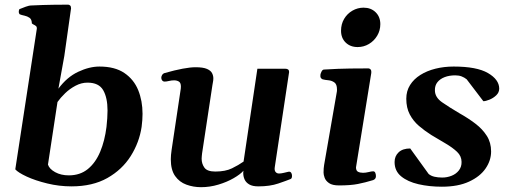

<svg xmlns="http://www.w3.org/2000/svg" viewBox="-20 -775 2147 809"><path d="M44.4 -61.5 135.3 -654.8Q135.7 -661.6 131.8 -665Q127.9 -668.5 123 -670.7Q118.2 -672.9 114.3 -676.3Q113.8 -693.4 104.5 -700Q95.2 -706.5 83.3 -709Q71.3 -711.4 63 -714.8Q59.6 -718.3 59.1 -723.9Q58.6 -729.5 61.5 -736.3Q74.2 -741.2 88.1 -746.6Q102.1 -752 113.3 -752Q163.1 -754.4 204.3 -754.9Q245.6 -755.4 267.1 -755.4Q271 -755.4 275.1 -752.2Q279.3 -749 279.3 -740.7Q279.3 -739.7 279.3 -738.5Q279.3 -737.3 278.8 -735.8L251 -539.1L226.1 -401.4Q262.2 -450.2 309.3 -472.4Q356.4 -494.6 398.9 -494.6Q463.9 -494.6 503.9 -467.5Q543.9 -440.4 562.3 -395.3Q580.6 -350.1 580.6 -295.4Q580.6 -270 576.7 -240.2Q566.9 -174.8 530.8 -117.4Q494.6 -60.1 432.4 -24.9Q370.1 10.3 281.2 10.3Q229 10.3 179 -2Q128.9 -14.2 92.5 -31Q56.2 -47.9 44.4 -61.5ZM222.2 -345.2 182.1 -81.5Q188 -63 212.4 -49.6Q236.8 -36.1 270 -36.1Q317.4 -36.1 350.1 -62.7Q382.8 -89.4 402.1 -135.5Q421.4 -181.6 428.7 -240.2Q430.7 -258.8 431.9 -276.1Q433.1 -293.5 433.1 -309.1Q433.1 -363.3 414.8 -395Q396.5 -426.8 348.6 -426.8Q322.8 -426.8 298.3 -413.8Q273.9 -400.9 254.4 -382.1Q234.9 -363.3 222.2 -345.2Z M827.1 13.7Q794.4 13.7 765.1 2.9Q735.8 -7.8 717.8 -33.4Q699.7 -59.1 699.7 -104Q699.7 -120.6 703.1 -143.6L741.7 -401.4Q742.2 -404.8 742.2 -410.2Q742.2 -426.3 733.6 -431.4Q725.1 -436.5 713.4 -436.5Q703.1 -436.5 691.9 -433.8Q680.7 -431.2 673.8 -431.2Q662.1 -431.2 659.7 -445.3Q658.7 -450.7 662.4 -457.8Q666 -464.8 673.8 -467.3Q760.3 -491.7 804.2 -491.7Q835.9 -491.7 852.1 -484.6Q868.2 -477.5 873.5 -466.8Q878.9 -456.1 878.9 -445.3Q878.9 -436.5 877.2 -428.7Q875.5 -420.9 875 -416L831.5 -128.9Q831.1 -123.5 830.3 -117.7Q829.6 -111.8 829.6 -106.4Q829.6 -85 841.3 -68.6Q853 -52.2 887.2 -52.2Q929.7 -52.2 957.3 -65.7Q984.9 -79.1 1006.3 -94.2L1064.5 -485.4H1182.1Q1198.2 -485.4 1198.2 -471.7L1137.7 -70.3Q1135.7 -57.1 1141.1 -50.5Q1146.5 -43.9 1155.8 -43.9Q1164.1 -43.9 1175.3 -46.6Q1186.5 -49.3 1195.3 -51.3Q1202.6 -52.7 1206.5 -47.6Q1210.4 -42.5 1210.4 -34.2Q1210.4 -29.8 1209.2 -25.9Q1208 -22 1204.1 -20.5Q1187.5 -13.7 1152.3 -1.7Q1117.2 10.3 1068.8 10.3Q1043.9 10.3 1030 2Q1016.1 -6.3 1010.5 -19Q1004.9 -31.7 1004.9 -45.4Q1004.9 -47.9 1005.1 -50.5Q1005.4 -53.2 1005.9 -55.7Q992.7 -40.5 964.4 -24.2Q936 -7.8 900.1 2.9Q864.3 13.7 827.1 13.7Z M1408.7 6.3Q1380.4 6.3 1366.5 -3.4Q1352.5 -13.2 1347.9 -25.9Q1343.3 -38.6 1343.3 -47.9Q1343.3 -66.4 1345.7 -80.1L1398.4 -383.3Q1399.4 -387.7 1399.7 -391.1Q1399.9 -394.5 1399.9 -397.9Q1399.9 -419.9 1388.9 -427.7Q1377.9 -435.5 1363.8 -436.8Q1349.6 -438 1338.9 -440.9Q1334 -443.4 1331.5 -447.3Q1329.1 -451.2 1330.1 -460.4Q1331.1 -466.3 1335 -473.9Q1338.9 -481.4 1344.7 -481.9Q1406.7 -485.8 1456.5 -486.3Q1506.3 -486.8 1532.7 -486.8Q1536.6 -486.8 1541 -482.9Q1545.4 -479 1544.4 -467.3L1480 -69.8Q1480 -55.7 1488.5 -51.3Q1497.1 -46.9 1509.8 -46.9Q1520.5 -46.9 1533.2 -50Q1545.9 -53.2 1552.2 -53.2Q1558.6 -53.2 1561.3 -46.9Q1564 -40.5 1564 -32.7Q1564 -20.5 1552.2 -16.1Q1519 -5.9 1488 0.2Q1457 6.3 1408.7 6.3ZM1486.8 -576.7Q1456.1 -576.7 1436.5 -595.7Q1417 -614.7 1417 -645.5Q1417 -673.3 1429.9 -695.3Q1442.9 -717.3 1464.8 -730Q1486.8 -742.7 1511.7 -742.7Q1543 -742.7 1562.7 -723.4Q1582.5 -704.1 1582.5 -673.3Q1582.5 -646.5 1569.3 -624.5Q1556.2 -602.5 1534.4 -589.6Q1512.7 -576.7 1486.8 -576.7Z M1841.8 11.7Q1788.6 11.7 1743.2 1.2Q1697.8 -9.3 1670.2 -32Q1642.6 -54.7 1642.6 -92.3Q1642.6 -117.2 1659.7 -133.3Q1676.8 -149.4 1708.5 -149.4L1786.1 -42Q1795.9 -33.7 1810.5 -30.3Q1825.2 -26.9 1843.3 -26.9Q1863.8 -26.9 1882.8 -34.4Q1901.9 -42 1913.6 -57.1Q1925.3 -72.3 1924.8 -92.8Q1924.8 -117.2 1905.8 -135.3Q1886.7 -153.3 1857.9 -170.2Q1829.1 -187 1797.4 -206.1Q1769 -224.1 1745.1 -244.6Q1721.2 -265.1 1706.5 -293Q1691.9 -320.8 1691.9 -358.9Q1691.9 -391.6 1707.8 -416.7Q1723.6 -441.9 1751.2 -459.2Q1778.8 -476.6 1814.9 -485.6Q1851.1 -494.6 1891.6 -494.6Q1988.8 -494.6 2035.9 -467.3Q2083 -439.9 2083.5 -401.9Q2083.5 -385.3 2070.8 -373.3Q2058.1 -361.3 2042.2 -355Q2026.4 -348.6 2016.6 -348.6L1946.3 -440.9Q1936.5 -448.7 1925 -453.1Q1913.6 -457.5 1897.9 -457.5Q1873 -457.5 1853.5 -450Q1834 -442.4 1823 -428.5Q1812 -414.6 1812.5 -394.5Q1812.5 -365.2 1842.5 -344.2Q1872.6 -323.2 1916.5 -297.4Q1953.1 -276.9 1983.2 -253.9Q2013.2 -231 2031.2 -202.6Q2049.3 -174.3 2049.3 -136.7Q2049.3 -99.1 2026.1 -65.2Q2002.9 -31.2 1956.5 -9.8Q1910.2 11.7 1841.8 11.7Z"/></svg>

Font: Gelasio SemiBold
Style: Italic
Weight: 600
Italic angle: -8.5°
Designer: Eben Sorkin
Foundry: Eben Sorkin
Version: Version 1.008